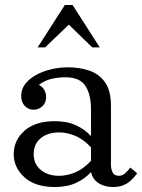

<svg xmlns="http://www.w3.org/2000/svg" viewBox="-20 -740 570 770"><path d="M434 10Q400 10 376 -5Q352 -20 345 -50V-300Q345 -361 322.5 -395.5Q300 -430 243 -430Q212 -430 185.5 -423.5Q159 -417 136 -400Q152 -391 158.5 -378Q165 -365 165 -350Q165 -328 150 -314Q135 -300 115 -300Q94 -300 79.5 -315Q65 -330 65 -356Q65 -382 81 -403Q97 -424 124 -439Q151 -454 184.5 -462Q218 -470 252 -470Q300 -470 339 -456.5Q378 -443 401.5 -409.5Q425 -376 425 -315V-77Q425 -63 431.5 -49Q438 -35 457 -35Q471 -35 482 -45Q493 -55 503 -68L530 -45Q518 -28 504 -15.5Q490 -3 473 3.5Q456 10 434 10ZM200 10Q121 10 78 -29Q35 -68 35 -122Q35 -177 78 -215.5Q121 -254 200 -254Q250 -254 286 -237Q322 -220 345 -194V-149Q313 -183 280 -196Q247 -209 218 -209Q171 -209 143 -185.5Q115 -162 115 -122Q115 -83 143 -59Q171 -35 218 -35Q247 -35 280 -48Q313 -61 345 -95V-50Q322 -24 286 -7Q250 10 200 10ZM131 -550 240 -720H271L380 -550H350L224 -672H288L161 -550Z"/></svg>

Font: Brygada 1918
Style: Regular
Weight: 400
Designer: Mateusz Machalski | Borys Kosmynka | Przemek Hoffer
Foundry: NIEPODLEGLA 2018
Version: Version 3.006